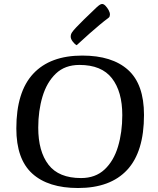

<svg xmlns="http://www.w3.org/2000/svg" viewBox="-20 -931 793 964"><path d="M372 13Q222 13 142 -59.5Q62 -132 62 -286Q62 -470 147 -561Q232 -652 393 -652Q543 -652 623 -580Q703 -508 703 -354Q703 -169 618.5 -78Q534 13 372 13ZM387 -37Q459 -37 505 -80Q551 -123 572.5 -195Q594 -267 594 -353Q594 -471 542 -538Q490 -605 379 -605Q306 -605 260.5 -561.5Q215 -518 193.5 -446.5Q172 -375 172 -290Q172 -171 223.5 -104Q275 -37 387 -37ZM365 -704Q354 -710 344.5 -723Q335 -736 335 -747Q335 -759 342 -769Q347 -777 363.5 -794.5Q380 -812 401 -832.5Q422 -853 440.5 -870.5Q459 -888 466 -895Q476 -904 482 -907.5Q488 -911 493 -911Q501 -911 510 -901.5Q519 -892 525.5 -880Q532 -868 532 -858Q532 -854 530.5 -849Q529 -844 523 -840Q505 -827 480 -806Q455 -785 430 -763Q405 -741 387.5 -724.5Q370 -708 365 -704Z"/></svg>

Font: BriemHand
Style: Regular
Weight: 400
Designer: Gunnlaugur SE Briem, Eben Sorkin
Foundry: Sorkin Type
Version: Version 1.001; ttfautohint (v1.8.4.7-5d5b)